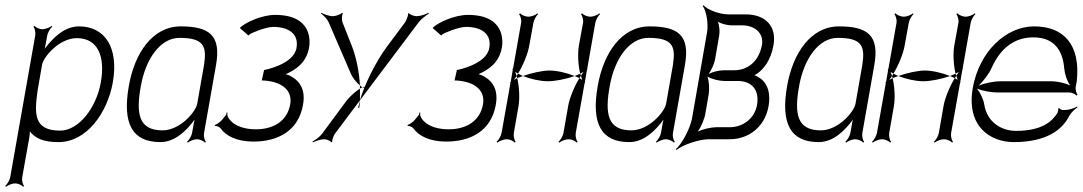

<svg xmlns="http://www.w3.org/2000/svg" viewBox="-39 -533 4145 735"><path d="M105 -187 122 -285C127 -315 188 -387 255 -387C338 -387 364 -314 347 -218C330 -121 263 -33 191 -33C88 -33 93 -100 105 -187ZM-19 179 -16 182C-9 176 8 169 19 169C30 169 45 176 50 182L53 179C48 173 44 157 46 146L74 -11C75 -17 75 -24 75 -30C97 -3 127 11 185 11C293 11 372 -101 393 -218C416 -351 363 -432 263 -432C208 -432 163 -388 132 -346C134 -354 136 -364 137 -371L142 -398C144 -409 154 -425 161 -431L159 -434C152 -428 134 -421 123 -421C112 -421 98 -428 93 -434L89 -431C94 -425 98 -409 96 -398L0 146C-2 157 -12 173 -19 179Z M500 -203C519 -310 576 -388 648 -388C742 -388 753 -356 742 -284L716 -136C711 -106 651 -34 583 -34C492 -34 481 -97 500 -203ZM454 -203C429 -60 467 11 575 11C631 11 675 -33 706 -75C704 -67 702 -58 701 -50L696 -23C694 -12 684 4 677 10L680 13C687 7 704 0 715 0C726 0 741 7 746 13L749 10C744 4 740 -12 742 -23L788 -284C808 -397 763 -432 653 -432C545 -432 476 -330 454 -203Z M783 -51C789 -52 802 -47 806 -41C825 -14 866 9 931 9C1021 9 1103 -29 1121 -132C1134 -203 1095 -232 1067 -245C1063 -246 1059 -248 1055 -249C1090 -265 1133 -290 1144 -350C1148 -370 1160 -476 1014 -476C964 -476 899 -447 879 -426L912 -397L916 -401C921 -406 978 -430 1007 -430C1064 -430 1106 -405 1096 -349C1085 -286 973 -265 972 -265L963 -225H968C1043 -221 1081 -185 1072 -134C1061 -70 1008 -38 941 -38C877 -38 841 -64 832 -90C831 -94 831 -97 832 -102H828C828 -100 828 -96 827 -94L810 -73C805 -67 790 -56 784 -55Z M1190 -481C1199 -475 1213 -461 1219 -448L1305 -249C1310 -237 1325 -217 1339 -206C1336 -257 1325 -313 1309 -354L1272 -448C1269 -455 1269 -476 1274 -482L1270 -484C1266 -478 1245 -471 1236 -471C1220 -471 1201 -479 1191 -484ZM1339 -206V-194C1342 -196 1346 -198 1349 -199C1346 -200 1342 -203 1339 -206ZM1349 -199C1352 -198 1354 -197 1356 -197V-201C1354 -201 1352 -200 1349 -199ZM1157 9 1159 12C1169 7 1188 0 1203 0C1211 0 1227 6 1229 12L1233 10C1231 4 1238 -14 1243 -21L1339 -149C1336 -138 1334 -129 1332 -120H1336C1338 -129 1338 -138 1339 -149L1564 -448C1574 -461 1593 -475 1603 -481L1601 -484C1591 -478 1570 -471 1555 -471C1546 -471 1528 -478 1526 -483L1523 -481C1525 -476 1517 -456 1512 -448L1442 -354C1399 -296 1357 -210 1339 -150V-194C1321 -183 1297 -160 1288 -148L1194 -21C1185 -9 1167 4 1157 9Z M1521 -51C1527 -52 1540 -47 1544 -41C1563 -14 1604 9 1669 9C1759 9 1841 -29 1859 -132C1872 -203 1833 -232 1805 -245C1801 -246 1797 -248 1793 -249C1828 -265 1871 -290 1882 -350C1886 -370 1898 -476 1752 -476C1702 -476 1637 -447 1617 -426L1650 -397L1654 -401C1659 -406 1716 -430 1745 -430C1802 -430 1844 -405 1834 -349C1823 -286 1711 -265 1710 -265L1701 -225H1706C1781 -221 1819 -185 1810 -134C1799 -70 1746 -38 1679 -38C1615 -38 1579 -64 1570 -90C1569 -94 1569 -97 1570 -102H1566C1566 -100 1566 -96 1565 -94L1548 -73C1543 -67 1528 -56 1522 -55Z M1862 10 1865 13C1872 7 1889 0 1901 0C1912 0 1927 7 1932 13L1935 10C1930 4 1926 -12 1928 -24L1946 -127C1951 -157 1949 -201 1941 -234C1937 -232 1932 -229 1928 -227C1932 -232 1935 -236 1939 -242C1937 -248 1935 -253 1933 -258C1937 -256 1940 -253 1944 -251C1964 -284 1982 -328 1987 -358L2003 -446C2005 -457 2014 -473 2021 -479L2019 -482C2012 -476 1995 -469 1984 -469C1972 -469 1957 -476 1952 -482L1948 -479C1953 -473 1958 -457 1956 -446L1925 -270L1922 -268L1924 -266L1916 -219L1913 -217L1915 -215L1881 -24C1879 -12 1869 4 1862 10ZM2099 10 2102 13C2109 7 2126 0 2138 0C2149 0 2164 7 2169 13L2172 10C2167 4 2163 -12 2165 -24L2199 -215L2201 -217L2200 -219L2208 -266L2210 -268L2209 -270L2240 -446C2242 -457 2251 -473 2258 -479L2256 -482C2249 -476 2232 -469 2221 -469C2209 -469 2194 -476 2189 -482L2185 -479C2190 -473 2195 -457 2193 -446L2177 -358C2172 -328 2174 -284 2182 -251C2186 -253 2191 -256 2195 -258C2191 -253 2189 -249 2185 -243C2187 -237 2188 -232 2190 -227C2186 -229 2183 -232 2179 -234C2159 -201 2141 -157 2136 -127L2118 -24C2116 -12 2106 4 2099 10ZM2161 -242C2167 -239 2174 -237 2179 -234L2185 -243C2185 -246 2182 -248 2182 -251C2175 -248 2169 -245 2161 -242ZM1963 -242C1993 -230 2030 -222 2058 -222C2086 -222 2127 -230 2161 -242C2131 -254 2093 -263 2065 -263C2037 -263 1997 -254 1963 -242ZM1939 -242C1939 -239 1941 -237 1941 -234C1948 -237 1955 -239 1963 -242C1957 -245 1949 -248 1944 -251C1942 -248 1941 -245 1939 -242Z M2295 -203C2314 -310 2371 -388 2443 -388C2537 -388 2548 -356 2537 -284L2511 -136C2506 -106 2446 -34 2378 -34C2287 -34 2276 -97 2295 -203ZM2249 -203C2224 -60 2262 11 2370 11C2426 11 2470 -33 2501 -75C2499 -67 2497 -58 2496 -50L2491 -23C2489 -12 2479 4 2472 10L2475 13C2482 7 2499 0 2510 0C2521 0 2536 7 2541 13L2544 10C2539 4 2535 -12 2537 -23L2583 -284C2603 -397 2558 -432 2448 -432C2340 -432 2271 -330 2249 -203Z M2632 -29C2645 -47 2658 -78 2661 -97L2674 -172C2677 -191 2676 -222 2669 -240C2685 -230 2715 -223 2734 -223H2785C2838 -223 2869 -190 2859 -131C2850 -81 2807 -46 2754 -46H2703C2684 -46 2652 -39 2632 -29ZM2674 -250C2684 -264 2695 -288 2698 -304L2714 -396C2717 -412 2715 -436 2709 -450C2722 -442 2745 -436 2761 -436H2801C2853 -436 2885 -404 2878 -362C2866 -295 2821 -264 2771 -264H2731C2715 -264 2689 -258 2674 -250ZM2548 38 2551 41C2575 21 2638 0 2675 0H2754C2828 0 2889 -48 2903 -126C2910 -163 2907 -215 2862 -239C2858 -241 2854 -244 2849 -245C2853 -247 2858 -250 2861 -252C2884 -269 2912 -302 2922 -360C2935 -433 2891 -478 2815 -478H2748C2716 -478 2668 -496 2654 -513L2651 -510C2665 -493 2673 -442 2668 -411L2610 -79C2603 -42 2572 18 2548 38Z M3020 -203C3039 -310 3096 -388 3168 -388C3262 -388 3273 -356 3262 -284L3236 -136C3231 -106 3171 -34 3103 -34C3012 -34 3001 -97 3020 -203ZM2974 -203C2949 -60 2987 11 3095 11C3151 11 3195 -33 3226 -75C3224 -67 3222 -58 3221 -50L3216 -23C3214 -12 3204 4 3197 10L3200 13C3207 7 3224 0 3235 0C3246 0 3261 7 3266 13L3269 10C3264 4 3260 -12 3262 -23L3308 -284C3328 -397 3283 -432 3173 -432C3065 -432 2996 -330 2974 -203Z M3299 10 3302 13C3309 7 3326 0 3338 0C3349 0 3364 7 3369 13L3372 10C3367 4 3363 -12 3365 -24L3383 -127C3388 -157 3386 -201 3378 -234C3374 -232 3369 -229 3365 -227C3369 -232 3372 -236 3376 -242C3374 -248 3372 -253 3370 -258C3374 -256 3377 -253 3381 -251C3401 -284 3419 -328 3424 -358L3440 -446C3442 -457 3451 -473 3458 -479L3456 -482C3449 -476 3432 -469 3421 -469C3409 -469 3394 -476 3389 -482L3385 -479C3390 -473 3395 -457 3393 -446L3362 -270L3359 -268L3361 -266L3353 -219L3350 -217L3352 -215L3318 -24C3316 -12 3306 4 3299 10ZM3536 10 3539 13C3546 7 3563 0 3575 0C3586 0 3601 7 3606 13L3609 10C3604 4 3600 -12 3602 -24L3636 -215L3638 -217L3637 -219L3645 -266L3647 -268L3646 -270L3677 -446C3679 -457 3688 -473 3695 -479L3693 -482C3686 -476 3669 -469 3658 -469C3646 -469 3631 -476 3626 -482L3622 -479C3627 -473 3632 -457 3630 -446L3614 -358C3609 -328 3611 -284 3619 -251C3623 -253 3628 -256 3632 -258C3628 -253 3626 -249 3622 -243C3624 -237 3625 -232 3627 -227C3623 -229 3620 -232 3616 -234C3596 -201 3578 -157 3573 -127L3555 -24C3553 -12 3543 4 3536 10ZM3598 -242C3604 -239 3611 -237 3616 -234L3622 -243C3622 -246 3619 -248 3619 -251C3612 -248 3606 -245 3598 -242ZM3400 -242C3430 -230 3467 -222 3495 -222C3523 -222 3564 -230 3598 -242C3568 -254 3530 -263 3502 -263C3474 -263 3434 -254 3400 -242ZM3376 -242C3376 -239 3378 -237 3378 -234C3385 -237 3392 -239 3400 -242C3394 -245 3386 -248 3381 -251C3379 -248 3378 -245 3376 -242Z M3707 -205C3725 -222 3747 -250 3757 -273C3790 -347 3843 -390 3917 -390C3993 -390 4029 -344 4035 -271C4037 -249 4046 -222 4058 -206C4039 -215 4008 -222 3985 -222H3791C3767 -222 3731 -215 3707 -205ZM3685 -197C3659 -47 3754 11 3842 11C3968 11 4028 -37 4054 -89C4061 -102 4076 -116 4086 -122L4084 -125C4074 -119 4053 -112 4040 -112H4029C4025 -112 4017 -116 4016 -119L4012 -118C4013 -114 4011 -103 4008 -99C3990 -72 3955 -32 3850 -32C3795 -32 3740 -65 3729 -132C3726 -153 3713 -179 3701 -194C3721 -185 3756 -179 3779 -179H4055C4065 -179 4078 -172 4082 -167L4086 -170C4082 -175 4077 -190 4079 -201L4083 -222C4098 -361 4034 -432 3920 -432C3812 -432 3710 -336 3685 -197Z"/></svg>

Font: Armata Saber
Style: RgIta
Weight: 400
Designer: Jasper
Foundry: Cannot Into Space Fonts
Version: Version 0.970